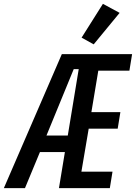

<svg xmlns="http://www.w3.org/2000/svg" viewBox="-35 -980 708 1000"><path d="M303 -188H173L95 0H-15L287 -698H653L639 -612H477L441 -396H592L578 -310H427L389 -86H551L537 0H272ZM349 -620 207 -274H318L375 -620ZM453 -749 390 -784 501 -960 588 -913Z"/></svg>

Font: IBM Plex Mono Medium
Style: Italic
Weight: 500
Italic angle: -9°
Monospace: yes
Designer: Mike Abbink, Paul van der Laan, Pieter van Rosmalen
Foundry: Bold Monday
Version: Version 2.3